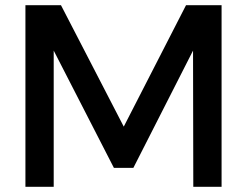

<svg xmlns="http://www.w3.org/2000/svg" viewBox="-20 -720 972 740"><path d="M78 -700V0H187V-525L419 -73H494L724 -525L725 0H834V-700H697L457 -232L215 -700Z"/></svg>

Font: Argentum Sans
Style: Regular
Weight: 400
Designer: Julieta Ulanovsky
Foundry: Julieta Ulanovsky
Version: Version 5.001;March 29, 2019;FontCreator 11.5.0.2425 64-bit